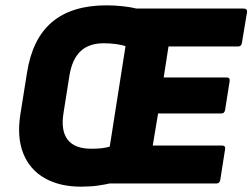

<svg xmlns="http://www.w3.org/2000/svg" viewBox="-20 -687 945 719"><path d="M283 12Q204 12 148 -19.5Q92 -51 67.5 -111.5Q43 -172 56 -257L81 -414Q101 -542 175 -604.5Q249 -667 379 -667Q410 -667 441 -663.5Q472 -660 491 -655H892Q899 -655 902.5 -651.5Q906 -648 905 -641L886 -527Q884 -513 872 -513H611L593 -397H828Q842 -397 840 -383L823 -276Q821 -262 809 -262H572L552 -142H811Q825 -142 823 -129L805 -14Q803 0 791 0H391Q374 4 346.5 8Q319 12 283 12ZM322 -130Q345 -130 361.5 -132Q378 -134 391 -138L450 -514Q437 -519 414 -522Q391 -525 369 -525Q313 -525 281.5 -495Q250 -465 240 -404L218 -265Q207 -199 233 -164.5Q259 -130 322 -130Z"/></svg>

Font: Sofia Sans Black
Style: Italic
Weight: 900
Italic angle: -9°
Version: Version 4.100-B